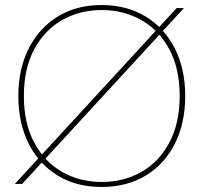

<svg xmlns="http://www.w3.org/2000/svg" viewBox="-20 -732 800 764"><path d="M39 0 683 -700H712L68 0ZM384 12Q284 12 209.5 -33.5Q135 -79 94 -160.5Q53 -242 53 -350Q53 -457 94 -538.5Q135 -620 209.5 -666Q284 -712 384 -712Q485 -712 560 -666Q635 -620 676 -538.5Q717 -457 717 -350Q717 -242 676 -160.5Q635 -79 560 -33.5Q485 12 384 12ZM385 -8Q473 -8 543 -48Q613 -88 654 -165Q695 -242 695 -350Q695 -459 654 -535.5Q613 -612 542.5 -652Q472 -692 385 -692Q297 -692 227 -652Q157 -612 116 -535.5Q75 -459 75 -350Q75 -242 116 -165Q157 -88 227 -48Q297 -8 385 -8Z"/></svg>

Font: DM Sans 16pt Thin
Style: Regular
Weight: 250
Version: Version 4.004;gftools[0.9.30]